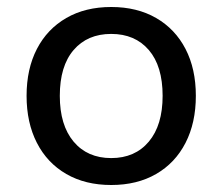

<svg xmlns="http://www.w3.org/2000/svg" viewBox="-20 -520 637 549"><path d="M298 9Q224 9 169.5 -22.5Q115 -54 85.5 -111.5Q56 -169 56 -246Q56 -323 85.5 -380Q115 -437 169.5 -468.5Q224 -500 298 -500Q372 -500 426.5 -468.5Q481 -437 510.5 -380Q540 -323 540 -246Q540 -169 510.5 -111.5Q481 -54 426.5 -22.5Q372 9 298 9ZM298 -68Q366 -68 405.5 -115Q445 -162 445 -246Q445 -331 405.5 -377Q366 -423 298 -423Q230 -423 190.5 -377Q151 -331 151 -246Q151 -162 190.5 -115Q230 -68 298 -68Z"/></svg>

Font: Nunito Sans 10pt Medium
Style: Regular
Weight: 500
Designer: Vernon Adams
Foundry: Vernon Adams
Version: Version 3.101;gftools[0.9.27]